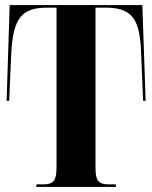

<svg xmlns="http://www.w3.org/2000/svg" viewBox="-20 -734 598 754"><path d="M123 0H435V-10H408C366 -10 355 -25 355 -76V-704H391C496 -704 529 -665 534 -529L542 -338H552L539 -714H18L6 -338H16L24 -521C31 -664 65 -704 167 -704H202V-78C202 -26 191 -10 150 -10H123Z"/></svg>

Font: Noto Serif Display Condensed Extra
Style: Regular
Weight: 800
Width: 3
Designer: Monotype Design Team
Foundry: Monotype Imaging Inc.
Version: Version 1.900